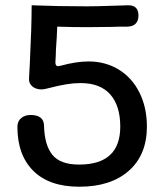

<svg xmlns="http://www.w3.org/2000/svg" viewBox="-20 -708 623 728"><path d="M46 -227Q46 -248 60 -260Q74 -272 96 -272Q147 -272 147 -230Q149 -157 179 -120.5Q209 -84 280 -84Q436 -84 436 -228Q436 -307 398 -350Q360 -393 286 -393Q259 -393 231.5 -388.5Q204 -384 157 -372Q146 -369 137 -369Q116 -369 102.5 -380.5Q89 -392 90 -410L93 -465Q100 -607 100 -688Q196 -684 309 -684Q345 -684 401 -686Q449 -688 467 -688Q505 -688 505 -649Q505 -629 494 -618Q483 -607 462 -607Q424 -607 402 -606L309 -605Q251 -605 197 -607Q196 -572 192 -518Q192 -500 190 -472Q190 -457 200 -457Q203 -457 211 -459Q269 -475 316 -475Q380 -475 430.5 -444Q481 -413 509 -356.5Q537 -300 537 -228Q537 -121 468.5 -60.5Q400 0 281 0Q167 0 106.5 -60Q46 -120 46 -227Z"/></svg>

Font: Mali Medium
Style: Regular
Weight: 500
Version: Version 1.000; ttfautohint (v1.6)